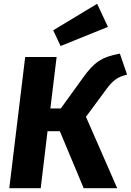

<svg xmlns="http://www.w3.org/2000/svg" viewBox="-20 -994 691 1014"><path d="M434 -377 599 0H422L296 -301H231L195 0H29L113 -693H279L246 -421H301L418 -583Q440 -614 459.5 -635Q479 -656 500.5 -670.5Q522 -685 549 -694.5Q576 -704 613 -711L651 -600Q613 -591 590 -574Q567 -557 544 -526ZM261 -834 493 -974 550 -852 300 -751Z"/></svg>

Font: Szlgxwxxxixliatcpuztgldltzi
Style: Regular
Weight: 700
Italic angle: -8°
Designer: Carrois Corporate & Edenspiekermann
Foundry: Carrois Corporate GbR & Edenspiekermann AG
Version: Version 2.001